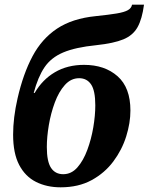

<svg xmlns="http://www.w3.org/2000/svg" viewBox="-20 -790 635 820"><path d="M239 10Q180 10 134 -13Q88 -36 62 -85.5Q36 -135 36 -215Q36 -287 55 -370Q79 -475 119 -550Q159 -625 224 -668Q289 -711 388 -721Q446 -727 478.5 -732.5Q511 -738 526 -746.5Q541 -755 544 -770H595Q587 -709 567.5 -674Q548 -639 507 -622Q466 -605 391 -597Q302 -588 250 -566Q198 -544 170 -502.5Q142 -461 124 -393H128Q161 -450 214.5 -481.5Q268 -513 339 -513Q427 -513 482 -464.5Q537 -416 537 -318Q537 -265 519 -207.5Q501 -150 464 -100.5Q427 -51 371 -20.5Q315 10 239 10ZM250 -46Q285 -46 310.5 -75Q336 -104 353 -150Q370 -196 378.5 -246.5Q387 -297 387 -340Q387 -403 369 -429.5Q351 -456 318 -456Q283 -456 257 -427Q231 -398 214 -352Q197 -306 188.5 -255.5Q180 -205 180 -162Q180 -100 198 -73Q216 -46 250 -46Z"/></svg>

Font: Noto Serif SemiCondensed
Style: Bold Italic
Weight: 700
Width: 4
Italic angle: -12°
Designer: Monotype Design Team
Foundry: Monotype Imaging Inc.
Version: Version 2.014